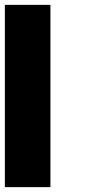

<svg xmlns="http://www.w3.org/2000/svg" viewBox="-20 -645 352 790"><path d="M0 125H187.5V-625H0Z"/></svg>

Font: Faithful 32x
Style: Semibold
Weight: 400
Foundry: Faithful Resource Pack
Version: Version 1.0; January 27, 2023